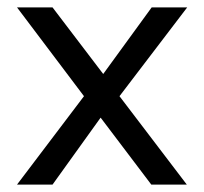

<svg xmlns="http://www.w3.org/2000/svg" viewBox="-20 -499 552 519"><path d="M486 -479 303 -239 485 0H389L252 -181L122 0H26L207 -239L26 -479H122L259 -299L390 -479Z"/></svg>

Font: Karla Neue
Style: Regular
Weight: 400
Designer: Jonathan Pinhorn
Foundry: PYRS Fontlab Ltd. / Made with FontLab
Version: Version 1.000;PS 001.001;hotconv 1.0.56